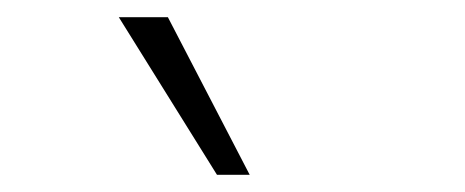

<svg xmlns="http://www.w3.org/2000/svg" viewBox="-20 -761 540 223"><path d="M232 -558 118 -741H175L270 -558Z"/></svg>

Font: Nunito Sans 7pt SemiCondensed ExtraLight
Style: Regular
Weight: 250
Width: 4
Designer: Vernon Adams
Foundry: Vernon Adams
Version: Version 3.101;gftools[0.9.27]